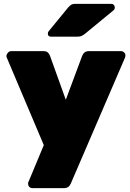

<svg xmlns="http://www.w3.org/2000/svg" viewBox="-20 -785 676 995"><path d="M127 159Q125 162 125.5 165Q126 168 126 169Q126 178 132.5 184Q139 190 148 190H312Q337 190 347 166L629 -489Q630 -493 630 -499Q630 -507 623 -513.5Q616 -520 607 -520H440Q416 -520 406 -496L321 -268L239 -496Q230 -520 207 -520H38Q29 -520 22 -513Q15 -506 13 -496Q13 -492 14 -489L207 -33ZM370 -765H556Q565 -765 570 -759.5Q575 -754 575 -745Q575 -738 570 -733L423 -612Q412 -603 403.5 -599Q395 -595 381 -595H244Q228 -595 228 -611Q228 -619 233 -624L333 -746Q344 -758 351 -761.5Q358 -765 370 -765Z"/></svg>

Font: Rubik
Style: Regular
Weight: 900
Designer: Hubert & Fischer
Foundry: Hubert & Fischer
Version: Version 1.100